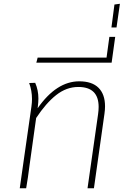

<svg xmlns="http://www.w3.org/2000/svg" viewBox="-20 -1000 672 1020"><path d="M538 -435Q538 -417 535 -396L479 0H445L501 -393Q504 -414 504 -432Q504 -538 396 -538Q333 -538 278.5 -495Q224 -452 172 -373L136 -115Q129 -57 119 0H85L108 -162L147 -434Q150 -455 150 -474Q150 -518 135 -559L167 -560Q184 -521 184 -477Q184 -458 181 -434L180 -425Q280 -568 401 -568Q469 -568 503.5 -533.5Q538 -499 538 -435Z M180 -694H546L561 -804H592L573 -667H173Z M588 -976 617 -980 599 -854H572Z"/></svg>

Font: FiraGO UltraLight
Style: Italic
Weight: 200
Italic angle: -8°
Designer: bBox Type GmbH
Foundry: bBox Type GmbH
Version: Version 1.001